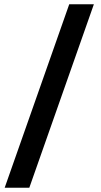

<svg xmlns="http://www.w3.org/2000/svg" viewBox="-20 -740 475 904"><path d="M306 -720 2 144H118L422 -720Z"/></svg>

Font: Enriqueta
Style: Bold
Weight: 700
Designer: Viviana Monsalve, Gustavo Ibarra
Foundry: Viviana Monsalve, Gustavo Ibarra
Version: Version 1.002